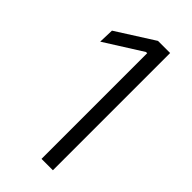

<svg xmlns="http://www.w3.org/2000/svg" viewBox="-206 -690 740 740"><g transform="rotate(45 164.0 -319.5)"><path d="M186.5 0V-576H180L27 -479.5L29 -541.5L182.5 -639H248.5V0Z"/></g></svg>

Font: Anek Gurmukhi Light
Style: Regular
Weight: 300
Designer: Sarang Kulkarni (Gurmukhi), Yesha Goshar (Latin)
Foundry: Ek Type
Version: Version 1.003